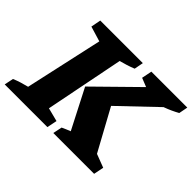

<svg xmlns="http://www.w3.org/2000/svg" viewBox="-165 -911 1148 1148"><g transform="rotate(45 409.0 -337.0)"><path d="M-26 0 -14 -58Q10 -68 34 -75.5Q58 -83 83 -89L192 -582L96 -611L108 -674H468L457 -616Q432 -606 408 -598.5Q384 -591 361 -585L262 -86L348 -64L335 0ZM385 0 397 -58Q448 -82 499 -97.5Q550 -113 599 -119L743 -64L730 0ZM662 -555 527 -609 540 -674H844L833 -617Q746 -569 662 -555ZM785 -663 782 -614 458 -305 479 -424 681 -54 662 -10H488L323 -331L661 -663Z"/></g></svg>

Font: Piazzolla Thin Black
Style: Italic
Weight: 900
Italic angle: -11.3°
Version: Version 2.005